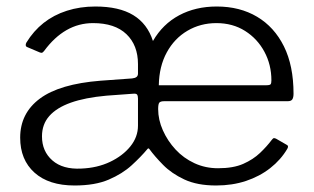

<svg xmlns="http://www.w3.org/2000/svg" viewBox="-20 -560 966 590"><path d="M485 -249Q473 -249 469.5 -244.5Q466 -240 466 -225Q466 -192 480.5 -159.5Q495 -127 519.5 -100.5Q544 -74 577.5 -58.5Q611 -43 650 -43Q697 -43 727.5 -56.5Q758 -70 779 -90Q800 -110 815 -130Q819 -135 821 -135.5Q823 -136 828 -134L861 -115Q868 -112 863 -103Q843 -69 810.5 -43.5Q778 -18 736 -4Q694 10 644 10Q586 10 546.5 -8.5Q507 -27 481 -53.5Q455 -80 439 -102Q436 -106 433 -102Q413 -78 384.5 -52Q356 -26 314 -8Q272 10 209 10Q130 10 86 -29.5Q42 -69 42 -137Q42 -212 102.5 -257Q163 -302 289 -312L386 -319Q395 -320 399.5 -323.5Q404 -327 404 -334V-363Q404 -421 368.5 -455Q333 -489 266 -489Q222 -489 184.5 -467.5Q147 -446 116 -404Q112 -399 109.5 -398Q107 -397 102 -399L62 -416Q59 -418 59 -421.5Q59 -425 61 -429Q83 -465 114 -489.5Q145 -514 185.5 -527Q226 -540 273 -540Q346 -540 389.5 -513.5Q433 -487 450 -434Q480 -486 530.5 -513Q581 -540 646 -540Q717 -540 770 -508.5Q823 -477 852.5 -417.5Q882 -358 882 -272Q882 -261 878.5 -255Q875 -249 864 -249H485ZM645 -489Q596 -489 556 -465.5Q516 -442 492.5 -399Q469 -356 468 -298H797Q809 -298 811.5 -301Q814 -304 814 -313Q814 -361 792.5 -401Q771 -441 733 -465Q695 -489 645 -489ZM404 -257Q404 -265 401.5 -269Q399 -273 389 -272L307 -266Q241 -260 197.5 -244.5Q154 -229 131.5 -203.5Q109 -178 109 -141Q109 -95 141 -67Q173 -39 230 -42Q279 -44 318 -62.5Q357 -81 380.5 -110Q404 -139 404 -174V-257Z"/></svg>

Font: Libre Franklin Light
Style: Regular
Weight: 300
Designer: Pablo Impallari, Rodrigo Fuenzalida, Nhung Nguyen
Foundry: Impallari Type
Version: Version 3.000